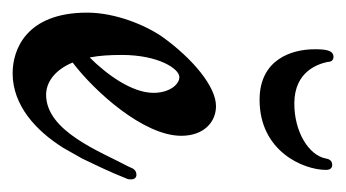

<svg xmlns="http://www.w3.org/2000/svg" viewBox="-159 -395 548 304"><g transform="rotate(90 115.0 -243.0)"><path d="M240 -185C233 -185 230 -181 227 -173C203 -128 171 -42 113 -42C94 -42 74 -55 62 -84C107 -118 178 -196 178 -256C178 -292 156 -311 131 -311C100 -311 56 -274 22 -227C3 -200 -17 -152 -17 -107C-17 -11 41 11 79 11C130 11 170 -26 197 -69L214 -99C223 -118 235 -142 246 -170C247 -172 247 -174 247 -177C247 -182 244 -185 240 -185ZM50 -162C50 -220 72 -253 85 -253C97 -253 110 -237 110 -212C110 -178 81 -138 54 -111C51 -126 50 -143 50 -162ZM232 -485C232 -492 229 -495 224 -495C219 -495 215 -492 214 -485C209 -458 172 -435 127 -435C75 -435 64 -474 61 -488C61 -495 57 -497 53 -497C42 -497 41 -483 41 -467C41 -431 57 -380 121 -380C203 -380 232 -450 232 -485Z"/></g></svg>

Font: Engagement
Style: Regular
Weight: 400
Designer: Astigmatic (AOETI)
Foundry: Astigmatic (AOETI)
Version: Version 1.000